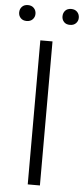

<svg xmlns="http://www.w3.org/2000/svg" viewBox="-71 -911 413 944"><g transform="rotate(5 135.0 -439.0)"><path d="M163.6 -710.9V0H103.5V-710.9ZM-12.2 -838.4Q-12.2 -855.5 -1.5 -866.9Q9.3 -878.4 27.8 -878.4Q46.4 -878.4 57.4 -866.9Q68.4 -855.5 68.4 -838.4Q68.4 -822.3 57.4 -811Q46.4 -799.8 27.8 -799.8Q9.3 -799.8 -1.5 -811Q-12.2 -822.3 -12.2 -838.4ZM201.7 -837.9Q201.7 -855 212.2 -866.5Q222.7 -877.9 241.7 -877.9Q260.3 -877.9 271.2 -866.5Q282.2 -855 282.2 -837.9Q282.2 -821.8 271.2 -810.5Q260.3 -799.3 241.7 -799.3Q222.7 -799.3 212.2 -810.5Q201.7 -821.8 201.7 -837.9Z"/></g></svg>

Font: Vazirmatn RD UI FD ExtraLight
Style: Regular
Weight: 200
Designer: Saber Rastikerdar
Foundry: Saber Rastikerdar
Version: Version 33.003